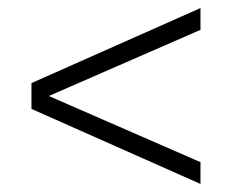

<svg xmlns="http://www.w3.org/2000/svg" viewBox="-20 -486 597 476"><path d="M477 -30 58 -216V-280L477 -466V-412L101 -248L477 -84Z"/></svg>

Font: Archivo SemiCondensed Thin
Style: Regular
Weight: 250
Width: 4
Designer: Hector Gatti
Foundry: Omnibus-Type
Version: Version 2.001